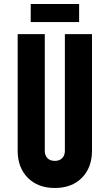

<svg xmlns="http://www.w3.org/2000/svg" viewBox="-20 -920 546 956"><path d="M438 -750V-169Q438 -86 388 -35Q338 16 253 16Q168.5 16 118.2 -35Q68 -86 68 -169V-750H203V-169Q203 -146.5 216 -132.8Q229 -119 253 -119Q277 -119 290 -132.8Q303 -146.5 303 -169V-750ZM133 -900H374V-810H133Z"/></svg>

Font: Mohave Light
Style: Bold
Weight: 700
Version: Version 2.003